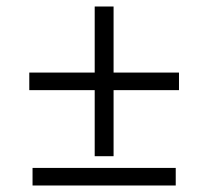

<svg xmlns="http://www.w3.org/2000/svg" viewBox="-20 -630 640 590"><path d="M271 -150H329V-353H530V-407H329V-610H271V-407H70V-353H271ZM80 -60H520V-114H80Z"/></svg>

Font: CommitMonoV143 ExtLt
Style: Regular
Weight: 200
Monospace: yes
Designer: Eigil Nikolajsen
Foundry: Eigil Nikolajsen
Version: Version 1.143